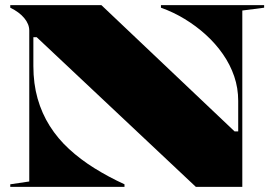

<svg xmlns="http://www.w3.org/2000/svg" viewBox="-20 -728 1066 748"><path d="M20 0V-10L94 -21V-609Q94 -634 74.5 -657.5Q55 -681 20 -698V-708H375L894 -216H908V-335Q908 -385 892.5 -430.5Q877 -476 848.5 -517Q820 -558 782 -592.5Q744 -627 699.5 -654Q655 -681 607 -698V-708H1009V-698L924 -687V0H743L123 -583H110V-471Q110 -402 126.5 -344Q143 -286 174 -237Q205 -188 249 -147.5Q293 -107 347.5 -73Q402 -39 465 -10V0Z"/></svg>

Font: Kalnia SemiExpanded SemiBold
Style: Regular
Weight: 600
Width: 6
Designer: Frida Medrano
Foundry: Frida Medrano
Version: Version 1.105